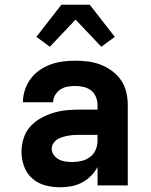

<svg xmlns="http://www.w3.org/2000/svg" viewBox="-20 -785 640 813"><path d="M235 8Q203 8 172 0Q141 -8 117 -29Q93 -50 82 -80.5Q71 -111 71 -142Q71 -171 80 -199.5Q89 -228 108.5 -249.5Q128 -271 153.5 -285Q179 -299 207 -307.5Q235 -316 264 -318.5Q293 -321 322 -321H393V-341Q393 -358 386 -375Q379 -392 365 -402.5Q351 -413 333.5 -417Q316 -421 298 -421Q282 -421 265.5 -418Q249 -415 235.5 -406Q222 -397 213.5 -382.5Q205 -368 205 -352H77Q77 -378 85.5 -404Q94 -430 109.5 -451Q125 -472 147 -487.5Q169 -503 194 -512Q219 -521 245.5 -524.5Q272 -528 298 -528Q326 -528 353.5 -524.5Q381 -521 406.5 -511Q432 -501 454.5 -484.5Q477 -468 492.5 -445.5Q508 -423 514.5 -395.5Q521 -368 521 -341V0H393V-78Q382 -57 365 -40Q348 -23 327 -12Q306 -1 282.5 3.5Q259 8 235 8ZM286 -99Q306 -99 325.5 -103.5Q345 -108 361 -120Q377 -132 385 -150.5Q393 -169 393 -189V-214H322Q310 -214 297 -213.5Q284 -213 272 -211Q260 -209 247.5 -205.5Q235 -202 224.5 -196Q214 -190 206.5 -179Q199 -168 199 -156Q199 -141 208 -128.5Q217 -116 230 -109.5Q243 -103 257.5 -101Q272 -99 286 -99ZM191 -587 134 -629 240 -765H360L466 -629L409 -587L300 -702Z"/></svg>

Font: Iosevka Aile Extrabold
Style: Regular
Weight: 800
Designer: Belleve Invis
Foundry: Belleve Invis
Version: Version 27.3.5; ttfautohint (v1.8.4)